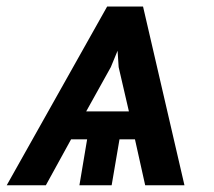

<svg xmlns="http://www.w3.org/2000/svg" viewBox="-42 -553 639 573"><path d="M-22 0H94.8L170.1 -137.1H218L195 0H291.2L314.6 -137.1H360.8L391.3 0H508.5L384.9 -533.4H277.7ZM215.2 -220.5 288.7 -352.6 308.9 -401.6 312.1 -352.6 342.7 -220.5Z"/></svg>

Font: Margiela Sans Medium
Style: Italic
Weight: 500
Italic angle: -9.39999°
Designer: Stefan Endress, Andreas Faust
Version: Version 1.100;FEAKit 1.0